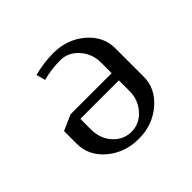

<svg xmlns="http://www.w3.org/2000/svg" viewBox="-106 -496 608 608"><g transform="rotate(-45 198.0 -192.0)"><path d="M47.9 -127.9V-185.1L100.1 -208H284.2V-255.9Q284.2 -294.9 258.8 -323.5Q233.4 -352.1 198.2 -352.1Q156.2 -352.1 120.1 -341.8L111.8 -372.1Q153.8 -383.8 198.2 -383.8Q260.3 -383.8 304.2 -346.4Q348.1 -309.1 348.1 -255.9V-127.9Q348.1 -75.7 304 -37.8Q259.8 0 198.2 0Q135.7 0 91.8 -37.4Q47.9 -74.7 47.9 -127.9ZM111.8 -127.9Q111.8 -87.4 136.7 -59.8Q161.6 -32.2 198.2 -32.2Q233.4 -32.2 258.8 -60.5Q284.2 -88.9 284.2 -127.9V-175.8H111.8Z"/></g></svg>

Font: Gawaa
Style: Regular
Weight: 400
Designer: T. Christopher White
Version: Version 1.0